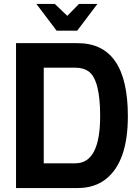

<svg xmlns="http://www.w3.org/2000/svg" viewBox="-20 -950 702 970"><path d="M164 -930H257L320 -870L379 -930H472L370 -795H266ZM61 0V-732H372Q626 -732 626 -363Q626 -135 517 -47Q459 0 372 0ZM201 -125H361Q486 -125 486 -364Q486 -546 428 -589Q402 -608 361 -608H201Z"/></svg>

Font: Mina
Style: Bold
Weight: 700
Version: Version 1.000